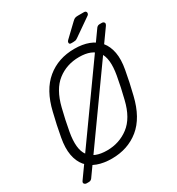

<svg xmlns="http://www.w3.org/2000/svg" viewBox="-218 -1014 1116 1213"><g transform="rotate(-30 340.0 -407.5)"><path d="M413 -750Q399 -750 399 -762Q399 -770 406 -777L495 -862Q505 -872 513 -876Q521 -880 536 -880H582Q590 -880 594 -875.5Q598 -871 598 -866Q598 -855 589 -849L461 -760Q451 -753 444.5 -751.5Q438 -750 428 -750ZM272 10Q214 10 168.5 -6.5Q123 -23 94.5 -57Q66 -91 56.5 -143Q47 -195 60 -266Q68 -311 76.5 -350Q85 -389 96 -434Q129 -574 211.5 -642Q294 -710 412 -710Q471 -710 516 -693Q561 -676 589.5 -641.5Q618 -607 627.5 -555.5Q637 -504 624 -434Q616 -389 607.5 -350Q599 -311 588 -266Q554 -124 471.5 -57Q389 10 272 10ZM272 -50Q361 -50 429.5 -102Q498 -154 526 -271Q537 -316 544.5 -350Q552 -384 560 -429Q581 -546 542.5 -598Q504 -650 412 -650Q321 -650 254 -598Q187 -546 158 -429Q147 -384 139.5 -350Q132 -316 124 -271Q103 -154 141 -102Q179 -50 272 -50ZM55 65Q45 65 38.5 57Q32 49 42 36L603 -750Q605 -754 611.5 -759.5Q618 -765 628 -765H645Q655 -765 661 -757.5Q667 -750 658 -736L97 50Q95 54 88.5 59.5Q82 65 72 65Z"/></g></svg>

Font: Rubik Light
Style: Italic
Weight: 300
Italic angle: -12°
Designer: Hubert and Fischer
Foundry: Hubert and Fischer
Version: Version 2.300;gftools[0.9.30]